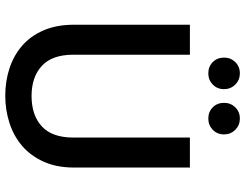

<svg xmlns="http://www.w3.org/2000/svg" viewBox="-121 -804 932 730"><g transform="rotate(90 345.0 -439.0)"><path d="M74 -695H188V-252Q188 -171 230.5 -132Q273 -93 345 -93Q418 -93 460.5 -132Q503 -171 503 -252V-695H617V-254Q617 -188 594.5 -138.5Q572 -89 534.5 -57Q497 -25 447.5 -9Q398 7 344 7Q289 7 240 -9Q191 -25 154 -57Q117 -89 95.5 -138.5Q74 -188 74 -254ZM259 -765Q233 -765 216 -782Q199 -799 199 -825Q199 -850 216 -867.5Q233 -885 259 -885Q284 -885 301.5 -867.5Q319 -850 319 -825Q319 -799 301.5 -782Q284 -765 259 -765ZM431 -765Q405 -765 388 -782Q371 -799 371 -825Q371 -850 388 -867.5Q405 -885 431 -885Q456 -885 473.5 -867.5Q491 -850 491 -825Q491 -799 473.5 -782Q456 -765 431 -765Z"/></g></svg>

Font: SVN-Poppins Medium
Style: Regular
Weight: 500
Designer: Ninad Kale (Devanagari), Jonny Pinhorn (Latin)
Foundry: Indian Type Foundry
Version: Version 3.002 2017; ttfautohint (v1.8.3)